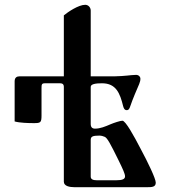

<svg xmlns="http://www.w3.org/2000/svg" viewBox="-20 -780 704 800"><path d="M41 -274C62 -268 98 -267 121 -267C149 -267 153 -269 153 -299V-413C153 -428 154 -433 167 -433H230C245 -433 246 -424 246 -418V-23C246 -4 271 0 291 0H591C612 0 629 0 629 -19C629 -36 595 -106 567 -158C537 -216 503 -277 490 -277C481 -277 454 -268 440 -262C419 -253 398 -244 376 -244C364 -244 358 -250 358 -264V-418C358 -430 379 -433 405 -433C464 -433 480 -391 493 -338C495 -331 498 -321 508 -321C517 -321 520 -329 523 -338C533 -368 551 -409 560 -430C564 -440 565 -445 565 -453C565 -460 558 -468 547 -468C536 -468 519 -466 509 -465C501 -464 472 -462 459 -462H358V-736C358 -748 349 -760 335 -760C307 -760 263 -730 246 -716V-462H62C50 -462 41 -457 41 -441ZM358 -44V-197C358 -211 366 -215 394 -215C403 -215 411 -212 416 -210C427 -206 441 -179 474 -112C492 -75 501 -56 501 -45C501 -33 488 -29 466 -29H382C368 -29 358 -33 358 -44Z"/></svg>

Font: Monomakh Unicode
Style: Regular
Weight: 400
Version: Version 1.2